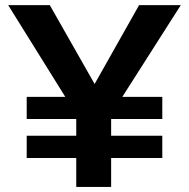

<svg xmlns="http://www.w3.org/2000/svg" viewBox="-20 -735 743 755"><path d="M279.8 0V-113.8H85V-201.2H279.8V-267.1H85V-354H236.8L12.2 -714.8H175.8L352.1 -404.8L526.9 -714.8H690.9L460.9 -354H618.2V-267.1H417V-201.2H618.2V-113.8H417V0Z"/></svg>

Font: Standard
Style: Bold
Weight: 400
Designer: Bryce Wilner
Version: Version 2.000;PS 2.0;hotconv 16.6.51;makeotf.lib2.5.65220 DE